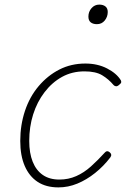

<svg xmlns="http://www.w3.org/2000/svg" viewBox="-20 -795 563 834"><path d="M234 19Q180 19 143.5 -5Q107 -29 87.5 -74Q68 -119 68 -183Q68 -252 88.5 -313.5Q109 -375 148 -421Q187 -467 238 -493Q289 -519 351 -519Q404 -519 445.5 -497.5Q487 -476 505 -446Q507 -442 506.5 -437.5Q506 -433 497 -426Q489 -419 482.5 -420.5Q476 -422 473 -426Q452 -451 424 -468Q396 -485 347 -485Q293 -485 249.5 -461Q206 -437 173.5 -394.5Q141 -352 124 -298Q107 -244 107 -183Q107 -130 122 -92.5Q137 -55 166 -35Q195 -15 238 -15Q277 -15 311 -30Q345 -45 375 -72Q405 -99 436 -133Q442 -139 447.5 -138Q453 -137 457 -133Q462 -129 463 -123.5Q464 -118 459 -111Q430 -73 393 -43.5Q356 -14 316 2.5Q276 19 234 19ZM401 -690Q384 -690 374 -698Q364 -706 364 -723Q364 -744 377.5 -759.5Q391 -775 411 -775Q428 -775 438 -767Q448 -759 448 -743Q448 -722 435 -706Q422 -690 401 -690Z"/></svg>

Font: Playwrite IS Thin
Style: Regular
Weight: 250
Designer: Veronika Burian, José Scaglione
Foundry: TypeTogether
Version: Version 1.002